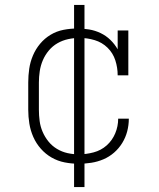

<svg xmlns="http://www.w3.org/2000/svg" viewBox="-20 -653 640 775"><path d="M298 8Q269 8 241 2.5Q213 -3 188.5 -17Q164 -31 145 -52.5Q126 -74 114.5 -100Q103 -126 98.5 -154Q94 -182 94 -210V-320Q94 -348 98 -375.5Q102 -403 113 -429Q124 -455 142 -476.5Q160 -498 184 -512.5Q208 -527 236 -532.5Q264 -538 292 -538Q316 -538 340 -534Q364 -530 386 -519.5Q408 -509 425.5 -492Q443 -475 455 -454V-530H498V-349H455Q455 -380 445.5 -409.5Q436 -439 414 -460.5Q392 -482 362 -491Q332 -500 301 -500Q278 -500 255 -495Q232 -490 212 -478.5Q192 -467 177 -449Q162 -431 153 -410Q144 -389 140.5 -366Q137 -343 137 -320V-210Q137 -187 140 -164.5Q143 -142 152 -121Q161 -100 175.5 -82Q190 -64 210 -52Q230 -40 252.5 -35Q275 -30 298 -30Q328 -30 358 -38Q388 -46 410.5 -66Q433 -86 445 -114.5Q457 -143 457 -174H500Q500 -148 493.5 -123Q487 -98 473.5 -76Q460 -54 440.5 -37Q421 -20 397.5 -10Q374 0 348.5 4Q323 8 298 8ZM279 102V-633H321V102Z"/></svg>

Font: Iosevka Slab XLtEx
Style: Regular
Weight: 200
Width: 7
Monospace: yes
Designer: Belleve Invis
Foundry: Belleve Invis
Version: Version 11.1.0; ttfautohint (v1.8.3)